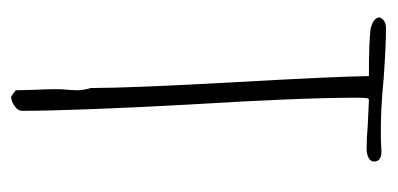

<svg xmlns="http://www.w3.org/2000/svg" viewBox="-200 -504 698 337"><g transform="rotate(90 148.5 -335.0)"><path d="M138 -14 137 -51Q136 -67 136 -87Q136 -97 137 -104L138 -122Q138 -132 134 -146Q134 -213 124 -395Q114 -571 113 -634Q51 -634 30 -637Q10 -642 10 -653Q15 -664 29 -664Q59 -664 116 -660Q168 -655 203 -655H224L245 -656Q263 -656 263 -643Q263 -637 256.5 -633.5Q250 -630 241 -630Q221 -630 199 -632L156 -634Q152 -634 152 -631Q151 -628 151 -612Q151 -515 163 -318Q174 -114 174 -25Q174 -18 165.5 -12Q157 -6 149 -6Z"/></g></svg>

Font: Amatic SC
Style: Regular
Weight: 400
Designer: Multiple Designers
Foundry: Vernon Adams
Version: Version 2.505